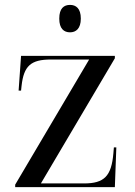

<svg xmlns="http://www.w3.org/2000/svg" viewBox="-20 -764 551 784"><path d="M266 -632C290 -632 310 -647 310 -688C310 -730 290 -744 266 -744C241 -744 222 -730 222 -688C222 -647 241 -632 266 -632ZM42 0H449L455 -162H445L443 -138C435 -45 406 -15 323 -15H147L449 -526V-536H66L56 -394H66L68 -413C77 -495 106 -521 188 -521H344L42 -10Z"/></svg>

Font: Noto Serif Display
Style: Regular
Weight: 400
Designer: Monotype Design Team
Foundry: Monotype Imaging Inc.
Version: Version 2.009